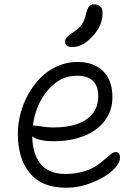

<svg xmlns="http://www.w3.org/2000/svg" viewBox="-20 -836 616 893"><path d="M315.9 -617.2Q299.8 -617.2 291 -623.8Q282.2 -630.4 282.2 -642.1Q282.2 -645.5 283.2 -648.9Q284.2 -652.3 285.2 -654.8Q286.1 -657.2 289.1 -660.4Q292 -663.6 293.7 -665.5Q295.4 -667.5 300 -671.1Q304.7 -674.8 307.4 -676.8Q310.1 -678.7 316.4 -683.1Q322.8 -687.5 326.2 -689.9Q352.1 -708.5 362.1 -724.4Q372.1 -740.2 379.9 -771Q386.2 -796.9 394.5 -806.4Q402.8 -815.9 416 -815.9Q457 -815.9 457 -774.9Q457 -716.8 410.6 -667Q364.3 -617.2 315.9 -617.2ZM287.1 37.1Q174.8 37.1 118.9 -30.5Q63 -98.1 63 -212.9Q63 -260.3 75.4 -308.1Q87.9 -356 112.1 -398.9Q136.2 -441.9 169.2 -475.1Q202.1 -508.3 246.8 -528.1Q291.5 -547.9 340.8 -547.9Q415.5 -547.9 459.2 -505.6Q502.9 -463.4 502.9 -383.8Q502.9 -321.3 467.3 -274.4Q431.6 -227.5 370.1 -203.4Q308.6 -179.2 230 -179.2Q157.7 -179.2 129.9 -202.1Q130.4 -164.6 138.9 -133.8Q147.5 -103 164.8 -78.6Q182.1 -54.2 212.4 -40.5Q242.7 -26.9 283.2 -26.9Q327.6 -26.9 365 -37.4Q402.3 -47.9 425 -63Q447.8 -78.1 464.8 -93Q481.9 -107.9 495.1 -118.4Q508.3 -128.9 518.1 -128.9Q538.1 -128.9 538.1 -103Q538.1 -75.2 502.9 -42.7Q467.8 -10.3 408 13.4Q348.1 37.1 287.1 37.1ZM140.1 -252Q147.5 -252 174.8 -247.6Q202.1 -243.2 226.1 -243.2Q328.6 -243.2 382.8 -281.2Q437 -319.3 437 -388.2Q437 -483.9 337.9 -483.9Q259.3 -483.9 202.6 -416.7Q146 -349.6 132.8 -252Z"/></svg>

Font: Shantell Sans Irregular Bouncy
Style: Regular
Weight: 300
Designer: Stephen Nixon, Anya Danilova, Shantell Martin
Foundry: Arrow Type
Version: Version 1.006;[9816181b4]